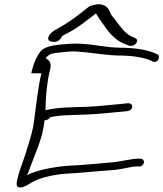

<svg xmlns="http://www.w3.org/2000/svg" viewBox="-20 -859 754 886"><path d="M171 -521C155 -453 147 -375 138 -308C133 -262 121 -223 107 -179C94 -131 70 -77 60 -32C57 -18 54 -4 61 2C79 17 116 -12 135 -22C169 -40 235 -55 292 -58C336 -60 387 -65 434 -69L511 -75C531 -78 545 -80 559 -83C578 -87 596 -91 613 -91H621C631 -89 642 -98 644 -108C646 -117 640 -126 631 -126L622 -127C586 -127 552 -116 509 -111C440 -105 363 -97 293 -94C220 -88 153 -74 104 -51C106 -55 109 -59 111 -64C137 -141 179 -220 185 -303C197 -305 205 -309 210 -315V-318C234 -323 261 -326 284 -327C364 -330 406 -330 492 -339L567 -346C597 -350 600 -387 565 -382L493 -375C445 -370 406 -367 377 -366C309 -364 247 -364 192 -351L190 -349L191 -387C193 -429 198 -480 207 -521C213 -546 224 -573 191 -590C193 -596 207 -608 218 -611L239 -615C247 -616 256 -617 268 -618L300 -621C312 -622 323 -622 336 -621C401 -617 452 -606 517 -603C598 -603 645 -593 678 -579C683 -576 690 -571 699 -574C715 -580 718 -602 707 -608C671 -626 616 -639 527 -639C514 -640 502 -640 492 -641C433 -647 373 -661 303 -657C245 -653 194 -649 170 -625C148 -600 134 -563 124 -521ZM207 -696C199 -680 199 -669 224 -666C249 -663 258 -678 266 -690C267 -693 272 -696 281 -701C333 -725 375 -761 419 -794C420 -795 422 -796 423 -797C427 -790 433 -781 437 -774C467 -735 493 -682 553 -657L568 -651C597 -636 624 -668 608 -681L593 -688C574 -695 554 -713 544 -726L523 -752C517 -761 510 -769 506 -775C501 -781 496 -786 493 -791C485 -810 477 -835 443 -839C425 -841 396 -833 389 -827C353 -799 326 -776 286 -751C261 -733 218 -717 207 -696Z"/></svg>

Font: Stray Cat
Style: SuExtObl
Weight: 400
Version: Version 1.0